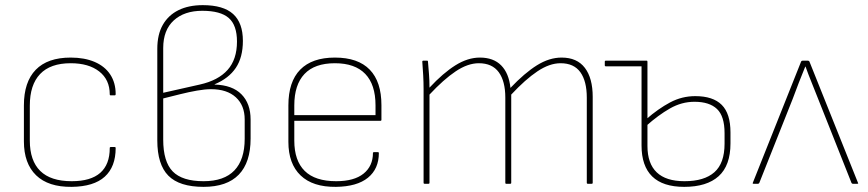

<svg xmlns="http://www.w3.org/2000/svg" viewBox="-20 -715 3377 747"><path d="M259 12Q168 13 120.5 -33Q73 -79 73 -165V-305Q73 -396 119 -443.5Q165 -491 255 -491Q309 -491 348.5 -474Q388 -457 409 -425Q430 -393 430 -349Q430 -344 426 -344H411Q407 -344 407 -348Q407 -405 366 -437Q325 -469 255 -469Q176 -469 136 -427Q96 -385 96 -304V-168Q96 -90 136.5 -50Q177 -10 259 -10Q333 -10 370 -42.5Q407 -75 407 -139Q407 -143 411 -143H426Q430 -143 430 -139Q430 -66 387.5 -27.5Q345 11 259 12Z M772 12Q678 12 635 -31.5Q592 -75 592 -169V-525Q592 -581 613.5 -618.5Q635 -656 674.5 -675.5Q714 -695 769 -695Q849 -695 887 -660.5Q925 -626 925 -556Q925 -492 897.5 -451Q870 -410 815 -387V-386Q884 -384 919.5 -348Q955 -312 955 -250V-176Q955 -83 909 -35.5Q863 12 772 12ZM772 -10Q852 -10 892 -52Q932 -94 932 -175V-250Q932 -305 897.5 -336.5Q863 -368 801 -368Q778 -368 746.5 -362.5Q715 -357 681 -348.5Q647 -340 615 -332V-172Q615 -86 652 -48Q689 -10 772 -10ZM615 -354 757 -386Q829 -402 865.5 -443Q902 -484 902 -553Q902 -617 870 -645Q838 -673 767 -673Q697 -673 656 -635.5Q615 -598 615 -528Z M1287 12Q1197 13 1149.5 -32.5Q1102 -78 1102 -163V-305Q1102 -397 1148 -444Q1194 -491 1283 -491Q1373 -491 1418.5 -444Q1464 -397 1464 -306V-249Q1464 -245 1460 -245H1125V-168Q1125 -90 1165.5 -50Q1206 -10 1288 -10Q1358 -10 1394.5 -39.5Q1431 -69 1431 -120Q1431 -123 1435 -123H1450Q1454 -123 1454 -120Q1454 -58 1411.5 -23.5Q1369 11 1287 12ZM1125 -267H1441V-305Q1441 -386 1401 -427.5Q1361 -469 1283 -469Q1204 -469 1164.5 -427Q1125 -385 1125 -305Z M1632 0Q1628 0 1628 -4V-368Q1628 -396 1626.5 -422.5Q1625 -449 1623 -475Q1623 -479 1627 -479H1642Q1645 -479 1645 -476Q1647 -452 1649 -427Q1651 -402 1651 -374Q1704 -431 1752 -461Q1800 -491 1847 -491Q1900 -491 1930 -460.5Q1960 -430 1966 -373Q2021 -431 2069 -461Q2117 -491 2165 -491Q2225 -491 2255.5 -451Q2286 -411 2286 -338V-4Q2286 0 2282 0H2267Q2263 0 2263 -4V-335Q2263 -399 2238 -434Q2213 -469 2161 -469Q2118 -469 2071 -437.5Q2024 -406 1969 -347V-4Q1969 0 1965 0H1949Q1946 0 1946 -4V-335Q1946 -399 1920.5 -434Q1895 -469 1843 -469Q1800 -469 1753 -437.5Q1706 -406 1651 -347V-4Q1651 0 1647 0Z M2337 -457Q2333 -457 2333 -461V-475Q2333 -479 2337 -479H2487V-457ZM2642 12Q2559 12 2517.5 -28.5Q2476 -69 2476 -149V-475Q2476 -479 2480 -479H2496Q2499 -479 2499 -475V-147Q2499 -79 2535 -44.5Q2571 -10 2643 -10Q2720 -10 2759.5 -45Q2799 -80 2799 -156V-197Q2799 -263 2769.5 -291Q2740 -319 2682 -319Q2632 -319 2586.5 -293Q2541 -267 2494 -225V-251Q2541 -292 2587 -316.5Q2633 -341 2685 -341Q2754 -341 2788 -307Q2822 -273 2822 -200V-157Q2822 -71 2776 -29.5Q2730 12 2642 12Z M2912 0Q2907 0 2909 -4L3097 -476Q3099 -479 3103 -479H3123Q3127 -479 3129 -476L3318 -4Q3321 0 3315 0H3298Q3295 0 3293 -3L3162 -333Q3150 -364 3137.5 -394.5Q3125 -425 3114 -456H3113Q3100 -425 3088 -393.5Q3076 -362 3064 -330L2934 -3Q2932 0 2929 0Z"/></svg>

Font: Sofia Sans Thin
Style: Regular
Weight: 250
Designer: Botio Nikoltchev, Ani Petrova
Foundry: lettersoup
Version: Version 4.101